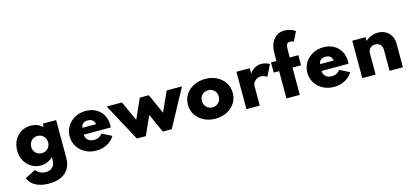

<svg xmlns="http://www.w3.org/2000/svg" viewBox="-83 -1570 5495 2539"><g transform="rotate(-15 2665.0 -300.0)"><path d="M338.5 275Q445 275 513 239.8Q581 204.5 613.2 145.2Q645.5 86 645.5 14V-512H463V-465Q432.5 -494.5 390.2 -511.2Q348 -528 299 -528Q225 -528 167 -492.5Q109 -457 76 -395.5Q43 -334 43 -256Q43 -176 77.2 -114.8Q111.5 -53.5 168.8 -18.8Q226 16 294.5 16Q342 16 385.2 -2Q428.5 -20 463 -53V0Q463 50.5 428.5 84Q394 117.5 337.5 117.5Q297.5 117.5 261.2 100Q225 82.5 205.5 53.5L57.5 126Q89 199.5 160.8 237.2Q232.5 275 338.5 275ZM350.5 -138.5Q300 -138.5 267.8 -171.5Q235.5 -204.5 235.5 -254.5Q235.5 -306 268.5 -339.8Q301.5 -373.5 351.5 -373.5Q400.5 -373.5 433.8 -339.8Q467 -306 467 -255Q467 -205 434.2 -171.8Q401.5 -138.5 350.5 -138.5Z M1057 16Q1139.5 16 1206.8 -19.8Q1274 -55.5 1310 -118L1179 -183.5Q1151.5 -153.5 1126.2 -141Q1101 -128.5 1067.5 -128.5Q1013 -128.5 981.2 -156.2Q949.5 -184 949.5 -231H1318Q1319.5 -247.5 1319.8 -253Q1320 -258.5 1320 -265Q1320 -343 1286 -402.2Q1252 -461.5 1191.8 -494.8Q1131.5 -528 1051.5 -528Q970 -528 904.2 -492Q838.5 -456 800 -394.5Q761.5 -333 761.5 -256.5Q761.5 -179 800.5 -117.2Q839.5 -55.5 906.2 -19.8Q973 16 1057 16ZM955 -323Q957.5 -359 982 -379.2Q1006.5 -399.5 1047.5 -399.5Q1128.5 -399.5 1141 -323Z M1613.5 0H1736.5L1852.5 -258.5L1969 0H2091.5L2368 -512H2159L2036 -240.5L1915 -512H1790.5L1669 -240.5L1546 -512H1337.5Z M2688 16Q2774.5 16 2844 -18.8Q2913.5 -53.5 2954 -114.8Q2994.5 -176 2994.5 -256Q2994.5 -336 2954 -397.2Q2913.5 -458.5 2844 -493.2Q2774.5 -528 2688 -528Q2601.5 -528 2532 -493.2Q2462.5 -458.5 2422 -397.2Q2381.5 -336 2381.5 -256Q2381.5 -176 2422 -114.8Q2462.5 -53.5 2532 -18.8Q2601.5 16 2688 16ZM2688 -139Q2640 -139 2606.2 -171.8Q2572.5 -204.5 2572.5 -256Q2572.5 -308 2606.2 -340.5Q2640 -373 2688 -373Q2736 -373 2769.8 -340.5Q2803.5 -308 2803.5 -256Q2803.5 -204.5 2769.8 -171.8Q2736 -139 2688 -139Z M3113.5 0H3296V-267.5Q3296 -294 3311.5 -317.5Q3327 -341 3352.2 -355.5Q3377.5 -370 3405.5 -370Q3426 -370 3450 -362.2Q3474 -354.5 3492 -342L3568 -495.5Q3547.5 -510 3516.5 -519Q3485.5 -528 3457 -528Q3410.5 -528 3368.5 -504.8Q3326.5 -481.5 3296 -439.5V-512H3113.5Z M3661.5 0H3844V-373.5H3961.5V-512H3844V-613.5Q3844 -657 3852.8 -685.2Q3861.5 -713.5 3899.5 -713.5Q3928 -713.5 3951 -700.5L4014 -828Q3986.5 -850 3946.8 -862.5Q3907 -875 3867 -875Q3803.5 -875 3757.2 -843.2Q3711 -811.5 3686.2 -754Q3661.5 -696.5 3661.5 -619V-512H3587V-373.5H3661.5Z M4311.5 16Q4394 16 4461.2 -19.8Q4528.5 -55.5 4564.5 -118L4433.5 -183.5Q4406 -153.5 4380.8 -141Q4355.5 -128.5 4322 -128.5Q4267.5 -128.5 4235.8 -156.2Q4204 -184 4204 -231H4572.5Q4574 -247.5 4574.2 -253Q4574.5 -258.5 4574.5 -265Q4574.5 -343 4540.5 -402.2Q4506.5 -461.5 4446.2 -494.8Q4386 -528 4306 -528Q4224.5 -528 4158.8 -492Q4093 -456 4054.5 -394.5Q4016 -333 4016 -256.5Q4016 -179 4055 -117.2Q4094 -55.5 4160.8 -19.8Q4227.5 16 4311.5 16ZM4209.5 -323Q4212 -359 4236.5 -379.2Q4261 -399.5 4302 -399.5Q4383 -399.5 4395.5 -323Z M4699.5 0H4882V-292Q4882 -333.5 4908.2 -359.8Q4934.5 -386 4978.5 -386Q5022 -386 5047.5 -359.2Q5073 -332.5 5073 -286.5V0H5255.5V-325.5Q5255.5 -384.5 5229.2 -430.2Q5203 -476 5157.2 -502Q5111.5 -528 5053 -528Q5004 -528 4959.2 -509.5Q4914.5 -491 4882 -460V-512H4699.5Z"/></g></svg>

Font: Spartan ExtraBold
Style: Regular
Weight: 800
Designer: Matt Bailey, Mirko Velimirovic
Foundry: Matt Bailey
Version: Version 1.003; ttfautohint (v1.8.3)